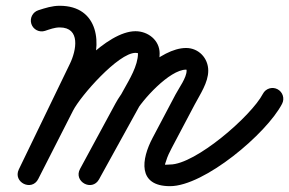

<svg xmlns="http://www.w3.org/2000/svg" viewBox="-20 -603 1001 665"><path d="M135.9 -496.1C135.9 -496.1 135.9 -496.1 135.9 -496.1C152.4 -501.5 169.1 -508 186.7 -508C260 -508 244.5 -428.3 222.2 -382.3C163.2 -260.3 104.2 -138.3 45.2 -16.3C34.5 5.9 45.6 25.3 62.3 33.6C79 41.9 101.2 39.1 112.4 17C152.6 -61.9 192.8 -140.9 233 -219.8C259 -270.9 390 -419.9 449.2 -419.9C455 -419.9 457.9 -419 457.9 -418.1C457.9 -375.3 427.9 -327.2 407.8 -290.9C357.7 -199.9 307.5 -109 257.4 -18.1C245.3 3.7 255.8 23.6 272.3 32.6C288.8 41.7 311.3 39.7 323.2 17.9C364.2 -58 405.2 -133.8 446.3 -209.6C471.5 -256.2 567.4 -361.8 624.5 -361.8C626.4 -361.8 626.3 -360.4 626.3 -358.2C626.3 -333.9 600.1 -298.7 587.9 -275.7C561.4 -225.6 534.9 -175.4 508.4 -125.2C469.7 -52.1 455.2 41.8 568.9 41.8C687.5 41.8 903.4 -140.2 957 -243.5C966.6 -261.9 959.4 -284.5 941 -294.1C922.6 -303.6 900 -296.4 890.5 -278C850.6 -201.3 656.8 -33.2 568.9 -33.2C547 -33.2 550 -27.4 555.5 -46.1C560 -61.4 567.3 -76.1 574.7 -90.2C601.2 -140.4 627.7 -190.5 654.2 -240.7C673 -276.3 701.3 -317.2 701.3 -358.2C701.3 -401.5 668.3 -436.8 624.5 -436.8C535.4 -436.8 420 -318.6 380.3 -245.3C339.3 -169.5 298.2 -93.7 257.2 -17.9C245.4 4 255.8 23.9 272.2 32.9C288.6 41.9 311 39.9 323 18.1C373.2 -72.8 423.3 -163.7 473.5 -254.6C500.7 -303.9 532.9 -360.3 532.9 -418.1C532.9 -463.8 492.7 -494.9 449.2 -494.9C350.4 -494.9 208 -336.1 166.1 -253.8C126 -174.9 85.8 -96 45.6 -17C34.4 5 45.8 24.5 62.7 32.9C79.6 41.3 102 38.6 112.8 16.3C171.8 -105.7 230.7 -227.6 289.7 -349.6C337 -447.3 322.8 -583 186.7 -583C160.7 -583 137.1 -575.4 112.7 -567.5C93 -561.1 82.3 -539.9 88.6 -520.2C95 -500.5 116.2 -489.7 135.9 -496.1Z"/></svg>

Font: FRB American Cursive Extrabold
Style: Bold Italic
Weight: 800
Italic angle: -25°
Version: Version 2.0;Modular Font Editor K font №1